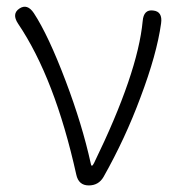

<svg xmlns="http://www.w3.org/2000/svg" viewBox="-20 -564 539 584"><path d="M250 0Q219 0 212 -33Q147 -326 35 -492Q15 -522 39 -538Q63 -554 83 -524Q127 -457 180 -317Q230 -185 256 -67Q257 -60 259.5 -60Q262 -60 266 -68Q399 -341 414 -500Q417 -536 446 -532Q475 -529 470 -493Q457 -399 407 -267Q361 -143 295 -26Q280 0 250 0Z"/></svg>

Font: Resource Han Rounded KR Light
Style: Regular
Weight: 300
Designer: Cyano Hao (round all glyphs); Ryoko NISHIZUKA 西塚涼子 (kana, bopomofo & ideographs); Paul D. Hunt (Latin, Greek & Cyrillic)
Foundry: Cyano Hao
Version: 0.990